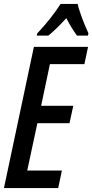

<svg xmlns="http://www.w3.org/2000/svg" viewBox="-21 -951 467 971"><path d="M-1 0 150.4 -713.9H424.3L405.8 -626.5H231.4L187 -416H349.6L330.6 -328.1H168L116.7 -88.4H292L273.4 0ZM165 -771 167 -781.7Q236.3 -855 285.6 -931.2H371.6Q375.5 -912.6 385.3 -884.5Q395 -856.4 406.2 -828.6Q417.5 -800.8 426.3 -782.2L423.8 -771H368.2Q355.5 -788.6 341.6 -810.8Q327.6 -833 314.5 -859.4Q289.6 -832 266.6 -809.6Q243.7 -787.1 223.6 -771Z"/></svg>

Font: Open Sans Condensed SemiBold
Style: Italic
Weight: 600
Width: 3
Italic angle: -12°
Designer: Monotype Design Team
Foundry: Monotype Imaging Inc.
Version: Version 3.000; ttfautohint (v1.8.4)